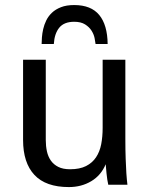

<svg xmlns="http://www.w3.org/2000/svg" viewBox="-20 -739 600 768"><path d="M413.1 0Q411.1 -8.3 409.2 -20.5Q407.7 -30.8 406 -46.1Q404.3 -61.5 402.8 -82Q384.3 -37.6 345 -14.2Q305.7 9.3 255.4 9.3Q163.1 9.3 117.7 -39.3Q72.3 -87.9 72.3 -179.2V-500H163.1V-178.7Q163.1 -154.8 167.7 -133.5Q172.4 -112.3 183.6 -96.4Q194.8 -80.6 213.4 -71.3Q231.9 -62 260.3 -62Q298.8 -62 324 -74.7Q349.1 -87.4 364 -109.6Q378.9 -131.8 384.8 -162.1Q390.6 -192.4 390.6 -227.5V-500H481.4V-183.6Q481.4 -137.7 482.7 -103.8Q483.9 -69.8 485.4 -46.4Q487.3 -19.5 489.7 0ZM146.5 -563Q146.5 -573.7 147.7 -589.6Q148.9 -605.5 152.8 -622.8Q156.7 -640.1 165 -657.2Q173.3 -674.3 187.7 -688Q202.1 -701.7 223.9 -710.2Q245.6 -718.8 276.9 -718.8Q344.2 -718.8 377 -679Q409.7 -639.2 410.6 -563H362.3Q361.3 -572.3 358.2 -587.4Q355 -602.5 345.9 -616.7Q336.9 -630.9 320.3 -641.4Q303.7 -651.9 276.9 -651.9Q236.3 -651.9 217 -628.2Q197.8 -604.5 195.3 -563Z"/></svg>

Font: Shanti
Style: Regular
Weight: 400
Designer: vernon adams
Foundry: vernon adams
Version: Version 1.000